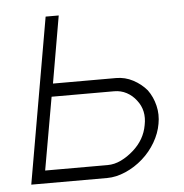

<svg xmlns="http://www.w3.org/2000/svg" viewBox="-45 -606 624 650"><g transform="rotate(-5 267.0 -281.0)"><path d="M178 -562.5 138.5 -334.5H353Q383.5 -334.5 410.5 -320.2Q437.5 -306 456.5 -283.5Q474 -259.5 481.2 -229.2Q488.5 -199 482.5 -167.5Q477 -135.5 459.2 -105.2Q441.5 -75 415.5 -52Q388.5 -28 356.2 -14Q324 0 293.5 0H35.5L133.5 -562.5ZM86.5 -43.5H299Q322 -43.5 344.8 -54.5Q367.5 -65.5 387.5 -83.5Q427 -118.5 435.5 -167.5Q445.5 -216.5 417.5 -252Q404 -270 384.8 -280.2Q365.5 -290.5 342.5 -290.5H130Z"/></g></svg>

Font: Russisch Sans ExtraLight
Style: Italic
Weight: 200
Width: 4
Italic angle: -10°
Designer: Michael Sharanda (font) & Cristiano Sobral (main changes)
Foundry: Michael Sharanda
Version: Version 2.00;September 8, 2020;FontCreator 13.0.0.2681 64-bi